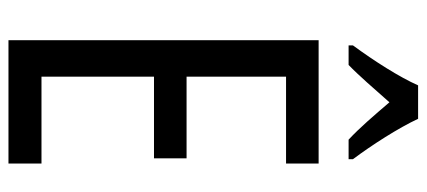

<svg xmlns="http://www.w3.org/2000/svg" viewBox="-290 -692 983 442"><g transform="rotate(90 201.0 -471.5)"><path d="M254 -943H177C158 -900 121 -842 85 -793V-783H130C154 -806 185 -842 216 -877C246 -842 274 -809 302 -783H347V-793C314 -837 275 -898 254 -943ZM357 0V-76H157V-335H345V-410H157V-639H357V-714H73V0Z"/></g></svg>

Font: Noto Sans Telugu ExtraCondensed
Style: Regular
Weight: 400
Width: 2
Designer: Jelle Bosma - Monotype Design Team
Foundry: Monotype Imaging Inc.
Version: Version 2.005